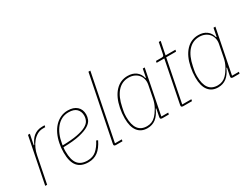

<svg xmlns="http://www.w3.org/2000/svg" viewBox="-64 -1283 2393 1839"><g transform="rotate(-30 1133.0 -364.0)"><path d="M41 0 142 -506H163L140 -392H146Q157 -417 171 -438Q185 -459 203.5 -474Q222 -489 245.5 -497.5Q269 -506 300 -506H326L322 -487H296Q262 -487 233 -470.5Q204 -454 181.5 -427Q159 -400 143 -365Q127 -330 120 -292L62 0Z M515 12Q434 12 393.5 -36Q353 -84 353 -187Q353 -213 355.5 -238.5Q358 -264 363 -287Q373 -338 393 -380.5Q413 -423 442 -453.5Q471 -484 507.5 -501Q544 -518 587 -518Q650 -518 686.5 -486Q723 -454 723 -397Q723 -370 712 -342Q701 -314 664.5 -290.5Q628 -267 559.5 -251Q491 -235 377 -233Q375 -222 374.5 -209.5Q374 -197 374 -189Q374 -95 408 -51Q442 -7 515 -7Q574 -7 612.5 -40.5Q651 -74 681 -133L698 -125Q663 -53 619 -20.5Q575 12 515 12ZM585 -499Q543 -499 509.5 -482Q476 -465 450.5 -434.5Q425 -404 407.5 -362Q390 -320 382 -270L379 -252Q479 -254 542 -266Q605 -278 640.5 -297.5Q676 -317 688.5 -342.5Q701 -368 701 -397Q701 -442 673 -470.5Q645 -499 585 -499Z M825 0Q815 0 808.5 -3.5Q802 -7 802 -15Q802 -21 804 -31L946 -740H967L823 -19H899L895 0Z M1338 0Q1328 0 1321.5 -3.5Q1315 -7 1315 -15Q1315 -21 1317 -31L1333 -111H1327Q1299 -48 1260 -18Q1221 12 1167 12Q1098 12 1060.5 -36.5Q1023 -85 1023 -179Q1023 -233 1034 -288Q1056 -398 1112 -458Q1168 -518 1249 -518Q1304 -518 1340.5 -491Q1377 -464 1388 -415H1394L1412 -506H1433L1336 -19H1412L1408 0ZM1173 -7Q1230 -7 1269 -47Q1297 -76 1320.5 -118.5Q1344 -161 1353 -209L1380 -346Q1386 -378 1379 -406Q1372 -434 1354.5 -454.5Q1337 -475 1310 -487Q1283 -499 1249 -499Q1176 -499 1126.5 -444Q1077 -389 1056 -283L1049 -248Q1046 -234 1044.5 -218.5Q1043 -203 1043 -183Q1043 -7 1173 -7Z M1569 0Q1559 0 1552.5 -3.5Q1546 -7 1546 -15Q1546 -21 1548 -31L1639 -487H1554L1558 -506H1622Q1635 -506 1640.5 -511.5Q1646 -517 1648 -531L1672 -650H1693L1664 -506H1773L1769 -487H1660L1567 -19H1668L1664 0Z M2120 0Q2110 0 2103.5 -3.5Q2097 -7 2097 -15Q2097 -21 2099 -31L2115 -111H2109Q2081 -48 2042 -18Q2003 12 1949 12Q1880 12 1842.5 -36.5Q1805 -85 1805 -179Q1805 -233 1816 -288Q1838 -398 1894 -458Q1950 -518 2031 -518Q2086 -518 2122.5 -491Q2159 -464 2170 -415H2176L2194 -506H2215L2118 -19H2194L2190 0ZM1955 -7Q2012 -7 2051 -47Q2079 -76 2102.5 -118.5Q2126 -161 2135 -209L2162 -346Q2168 -378 2161 -406Q2154 -434 2136.5 -454.5Q2119 -475 2092 -487Q2065 -499 2031 -499Q1958 -499 1908.5 -444Q1859 -389 1838 -283L1831 -248Q1828 -234 1826.5 -218.5Q1825 -203 1825 -183Q1825 -7 1955 -7Z"/></g></svg>

Font: IBM Plex Sans Condensed Thin
Style: Italic
Weight: 100
Width: 3
Italic angle: -11°
Designer: Mike Abbink, Paul van der Laan, Pieter van Rosmalen
Foundry: Bold Monday
Version: Version 1.3